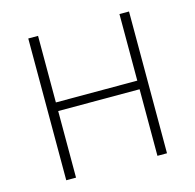

<svg xmlns="http://www.w3.org/2000/svg" viewBox="-98 -759 876 861"><g transform="rotate(-15 340.0 -329.0)"><path d="M529.3 -658.2H573.7V0H529.3V-309.1H151.4V0H106V-658.2H151.4V-349.1H529.3Z"/></g></svg>

Font: Estedad-FD ExtraLight
Style: Regular
Weight: 200
Designer: Amin Abedi
Version: Version 7.3